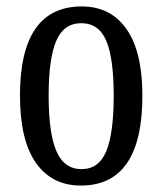

<svg xmlns="http://www.w3.org/2000/svg" viewBox="-20 -566 504 596"><path d="M42 -269Q42 -546 234 -546Q323 -546 372.5 -476Q422 -406 422 -269Q422 10 231 10Q141 10 91.5 -60.5Q42 -131 42 -269ZM333 -269Q333 -384 310 -439Q287 -494 232 -494Q178 -494 154.5 -439Q131 -384 131 -269Q131 -153 155 -97Q179 -41 233 -41Q287 -41 310 -97Q333 -153 333 -269Z"/></svg>

Font: Noto Serif Cond
Style: Regular
Weight: 400
Width: 3
Designer: Monotype Design Team
Foundry: Monotype Imaging Inc.
Version: Version 1.001